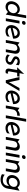

<svg xmlns="http://www.w3.org/2000/svg" viewBox="2952 -3724 961 6906"><g transform="rotate(90 3433.0 -271.5)"><path d="M634 -732H534L477 -411Q453 -455 412.5 -479.5Q372 -504 313 -504Q249 -504 189 -472Q129 -440 86.5 -381Q44 -322 30 -246Q25 -214 25 -192Q25 -131 50.5 -85Q76 -39 121.5 -14.5Q167 10 224 10Q280 10 323.5 -12Q367 -34 410 -76L505 1ZM126 -200Q126 -220 131 -247Q141 -297 169 -336.5Q197 -376 236.5 -397.5Q276 -419 318 -419Q376 -419 415.5 -379.5Q455 -340 455 -278Q455 -264 452 -247Q443 -198 414 -159Q385 -120 343 -97.5Q301 -75 257 -75Q191 -75 158.5 -109.5Q126 -144 126 -200Z M826 -492H727L640 0H739ZM735 -645Q734 -641 734 -633Q734 -610 750 -595Q766 -580 790 -580Q824 -580 848 -603Q872 -626 872 -659Q872 -684 856 -698Q840 -712 814 -712Q790 -712 765.5 -696Q741 -680 735 -645Z M1116 -69Q1058 -69 1024.5 -96.5Q991 -124 981 -171L1369 -262Q1370 -271 1370 -289Q1370 -383 1319.5 -443.5Q1269 -504 1173 -504Q1103 -504 1042.5 -470Q982 -436 941 -376.5Q900 -317 887 -244Q883 -221 883 -194Q883 -133 909.5 -86.5Q936 -40 985 -14Q1034 12 1098 12Q1149 12 1198 -3Q1247 -18 1285 -44L1302 -142Q1258 -105 1209 -87Q1160 -69 1116 -69ZM1158 -422Q1210 -422 1241.5 -393Q1273 -364 1278 -317L987 -245L985 -252Q993 -296 1016.5 -335Q1040 -374 1076.5 -398Q1113 -422 1158 -422Z M1914 -355Q1914 -421 1876.5 -462Q1839 -503 1768 -503Q1672 -503 1597 -428L1507 -492L1420 0H1520L1570 -282Q1582 -351 1625.5 -383Q1669 -415 1717 -415Q1756 -415 1782 -392Q1808 -369 1808 -319Q1808 -302 1805 -282L1755 0H1855L1910 -312Q1914 -332 1914 -355Z M2116 -69Q2073 -69 2032 -90Q1991 -111 1960 -144L1943 -45Q1980 -19 2017.5 -4.5Q2055 10 2106 10Q2164 10 2210.5 -13Q2257 -36 2283 -76Q2309 -116 2309 -163Q2309 -198 2291 -223Q2273 -248 2248 -264Q2223 -280 2183 -299Q2141 -319 2122 -333.5Q2103 -348 2103 -369Q2103 -391 2124.5 -407.5Q2146 -424 2181 -424Q2216 -424 2246.5 -408Q2277 -392 2310 -363L2328 -463Q2277 -503 2194 -503Q2119 -503 2070 -468.5Q2021 -434 2010 -376Q2008 -360 2008 -353Q2008 -321 2024.5 -298.5Q2041 -276 2063.5 -262Q2086 -248 2124 -229Q2170 -207 2192 -190Q2214 -173 2214 -146Q2214 -139 2213 -135Q2206 -98 2177 -83.5Q2148 -69 2116 -69Z M2447 -95Q2447 -47 2473.5 -18Q2500 11 2551 11Q2589 11 2616 -3L2630 -85Q2607 -74 2584 -74Q2548 -74 2548 -112Q2548 -123 2549 -128L2598 -408H2725L2740 -492H2613L2642 -659L2400 -408H2499L2450 -128Q2447 -112 2447 -95Z M3254 -491H3149L2936 -113L2857 -491H2749L2866 1H2962Z M3470 -69Q3412 -69 3378.5 -96.5Q3345 -124 3335 -171L3723 -262Q3724 -271 3724 -289Q3724 -383 3673.5 -443.5Q3623 -504 3527 -504Q3457 -504 3396.5 -470Q3336 -436 3295 -376.5Q3254 -317 3241 -244Q3237 -221 3237 -194Q3237 -133 3263.5 -86.5Q3290 -40 3339 -14Q3388 12 3452 12Q3503 12 3552 -3Q3601 -18 3639 -44L3656 -142Q3612 -105 3563 -87Q3514 -69 3470 -69ZM3512 -422Q3564 -422 3595.5 -393Q3627 -364 3632 -317L3341 -245L3339 -252Q3347 -296 3370.5 -335Q3394 -374 3430.5 -398Q3467 -422 3512 -422Z M4114 -501Q4070 -501 4027 -482.5Q3984 -464 3952 -429L3861 -492L3774 0H3874L3919 -254Q3928 -306 3956 -340.5Q3984 -375 4021 -391.5Q4058 -408 4096 -408Q4123 -408 4134 -400L4151 -497Q4136 -501 4114 -501Z M4358 -732H4258L4129 0H4229Z M4601 -69Q4543 -69 4509.5 -96.5Q4476 -124 4466 -171L4854 -262Q4855 -271 4855 -289Q4855 -383 4804.5 -443.5Q4754 -504 4658 -504Q4588 -504 4527.5 -470Q4467 -436 4426 -376.5Q4385 -317 4372 -244Q4368 -221 4368 -194Q4368 -133 4394.5 -86.5Q4421 -40 4470 -14Q4519 12 4583 12Q4634 12 4683 -3Q4732 -18 4770 -44L4787 -142Q4743 -105 4694 -87Q4645 -69 4601 -69ZM4643 -422Q4695 -422 4726.5 -393Q4758 -364 4763 -317L4472 -245L4470 -252Q4478 -296 4501.5 -335Q4525 -374 4561.5 -398Q4598 -422 4643 -422Z M5399 -355Q5399 -421 5361.5 -462Q5324 -503 5253 -503Q5157 -503 5082 -428L4992 -492L4905 0H5005L5055 -282Q5067 -351 5110.5 -383Q5154 -415 5202 -415Q5241 -415 5267 -392Q5293 -369 5293 -319Q5293 -302 5290 -282L5240 0H5340L5395 -312Q5399 -332 5399 -355Z M5654 -492H5555L5468 0H5567ZM5563 -645Q5562 -641 5562 -633Q5562 -610 5578 -595Q5594 -580 5618 -580Q5652 -580 5676 -603Q5700 -626 5700 -659Q5700 -684 5684 -698Q5668 -712 5642 -712Q5618 -712 5593.5 -696Q5569 -680 5563 -645Z M6196 -355Q6196 -421 6158.5 -462Q6121 -503 6050 -503Q5954 -503 5879 -428L5789 -492L5702 0H5802L5852 -282Q5864 -351 5907.5 -383Q5951 -415 5999 -415Q6038 -415 6064 -392Q6090 -369 6090 -319Q6090 -302 6087 -282L6037 0H6137L6192 -312Q6196 -332 6196 -355Z M6379 -226Q6379 -248 6383 -265Q6396 -334 6447 -377.5Q6498 -421 6566 -421Q6627 -421 6665 -386Q6703 -351 6703 -294Q6703 -280 6700 -263Q6692 -218 6664.5 -182.5Q6637 -147 6596.5 -127Q6556 -107 6512 -107Q6446 -107 6412.5 -139.5Q6379 -172 6379 -226ZM6453 108Q6343 108 6264 39L6246 139Q6329 189 6439 189Q6566 189 6654.5 122Q6743 55 6765 -69L6840 -492L6719 -423Q6692 -462 6654 -483Q6616 -504 6559 -504Q6495 -504 6435.5 -473.5Q6376 -443 6334.5 -387.5Q6293 -332 6280 -261Q6276 -240 6276 -215Q6276 -159 6301 -115.5Q6326 -72 6371 -48Q6416 -24 6474 -24Q6532 -24 6580.5 -48Q6629 -72 6675 -118L6665 -64Q6637 108 6453 108Z"/></g></svg>

Font: Geom
Style: Italic
Weight: 400
Italic angle: -10°
Version: Version 1.102